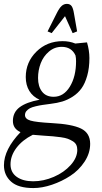

<svg xmlns="http://www.w3.org/2000/svg" viewBox="-48 -663 524 984"><path d="M-27.8 184.1Q-27.8 103 57.1 14.2Q18.1 -3.4 18.1 -43Q18.1 -87.4 52.5 -113.3Q86.9 -139.2 154.8 -151.9Q120.6 -167 102.3 -197Q84 -227.1 84 -268.1Q84 -344.2 138.4 -398.2Q192.9 -452.1 272.9 -452.1Q308.1 -452.1 337.9 -439.9L397.9 -445.8Q410.2 -404.3 410.2 -365.2Q410.2 -314.5 398.9 -274.7Q387.7 -234.9 369.6 -210Q351.6 -185.1 325 -168Q298.3 -150.9 271.5 -142.8Q244.6 -134.8 211.9 -130.9Q185.5 -127.4 170.2 -125.2Q154.8 -123 135.3 -118.4Q115.7 -113.8 105.2 -108.2Q94.7 -102.5 87.4 -93.8Q80.1 -85 80.1 -73.2Q80.1 -53.2 108.4 -44.9Q136.7 -36.6 216.8 -32.2Q320.3 -26.9 367.2 -4.2Q414.1 18.6 414.1 74.2Q414.1 122.1 385.3 165.8Q356.4 209.5 312.7 238Q269 266.6 218.5 283.7Q168 300.8 123 300.8Q45.4 300.8 8.8 267.8Q-27.8 234.9 -27.8 184.1ZM5.9 179.2Q5.9 220.7 37.8 243.4Q69.8 266.1 122.1 266.1Q175.3 266.1 227.8 243.4Q280.3 220.7 314.2 182.9Q348.1 145 348.1 105Q348.1 90.3 342.8 79.3Q337.4 68.4 325 60.8Q312.5 53.2 299.6 48.3Q286.6 43.5 263.9 40.3Q241.2 37.1 222.9 35.6Q204.6 34.2 174.8 32.2Q162.6 31.7 120.1 27.8Q66.4 54.7 36.1 95Q5.9 135.3 5.9 179.2ZM147 -263.2Q147 -219.7 167.5 -193.4Q188 -167 227.1 -167Q278.3 -167 310.1 -219Q341.8 -271 341.8 -349.1Q341.8 -365.7 338.9 -378.9Q318.8 -422.9 268.1 -422.9Q231.4 -422.9 202.9 -398.7Q174.3 -374.5 160.6 -338.6Q147 -302.7 147 -263.2ZM195.8 -502 242.2 -594.2Q255.9 -621.6 267.6 -632.3Q279.3 -643.1 294.9 -643.1Q310.5 -643.1 318.6 -632.3Q326.7 -621.6 331.1 -594.2L347.2 -502L324.2 -493.2L285.2 -580.1L216.8 -493.2Z"/></svg>

Font: Dihjauti S
Style: Italic
Weight: 400
Italic angle: -9°
Designer: T. Christopher White
Version: Version 3.0.0